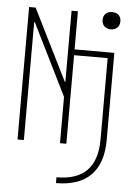

<svg xmlns="http://www.w3.org/2000/svg" viewBox="-62 -788 725 1054"><g transform="rotate(5 300.0 -261.0)"><path d="M287 188Q399 188 454.5 131.5Q510 75 510 -40V-488H325V0H290V-255L95 -649H91V0H56V-730H92L287 -338H290V-730H325V-520H544V-41Q544 88 479 154Q414 220 287 220ZM513 -647Q491 -647 477.5 -660Q464 -673 464 -695Q464 -717 477.5 -729.5Q491 -742 513 -742Q536 -742 549 -729.5Q562 -717 562 -695Q562 -673 548.5 -660Q535 -647 513 -647Z"/></g></svg>

Font: M PLUS Code Latin Expanded ExtraLight
Style: Regular
Weight: 250
Width: 7
Designer: Coji Morishita
Foundry: UNDERFOREST DESIGN
Version: Version 1.002; ttfautohint (v1.8.3)